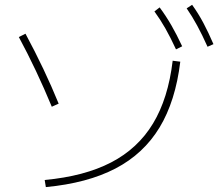

<svg xmlns="http://www.w3.org/2000/svg" viewBox="-20 -802 904 791"><path d="M691.4 -551.8 722.7 -547.9Q703.1 -385.3 637.2 -276.6Q571.3 -168 455.6 -107.7Q339.8 -47.4 168.9 -31.2L164.1 -60.5Q327.6 -75.7 437.7 -132.8Q547.9 -189.9 610.4 -293.2Q672.9 -396.5 691.4 -551.8ZM57.6 -649.4 85 -663.1Q164.1 -516.1 221.7 -375L193.4 -362.3Q130.4 -514.2 57.6 -649.4ZM616.2 -754.9 637.7 -771.5Q664.1 -735.8 686 -697.8Q708 -659.7 730.5 -611.3L705.1 -598.6Q682.1 -648.4 661.1 -685.3Q640.1 -722.2 616.2 -754.9ZM749 -767.6 771.5 -782.2Q797.4 -746.1 817.9 -707.5Q838.4 -668.9 859.4 -620.1L835 -609.4Q813 -658.7 792.7 -696Q772.5 -733.4 749 -767.6Z"/></svg>

Font: Pretendard GOV Thin
Style: Regular
Weight: 100
Designer: Base glyphs from Inter by Rasmus Andersson; Hangeul glyphs from Noto Sans CJK(Source Han Sans) by Jang Soo-young and Kan
Foundry: Kil Hyung-jin
Version: Version 1.309